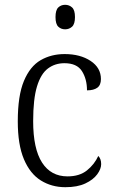

<svg xmlns="http://www.w3.org/2000/svg" viewBox="-20 -769 476 799"><path d="M252 10Q195 10 150 -18Q105 -46 79.5 -106.5Q54 -167 54 -264Q54 -371 79.5 -432Q105 -493 149 -518.5Q193 -544 249 -544Q314 -544 357 -515.5Q400 -487 400 -440Q400 -415 385 -404Q370 -393 342 -393Q342 -440 321 -473Q300 -506 248 -506Q209 -506 179.5 -484Q150 -462 134 -409.5Q118 -357 118 -265Q118 -150 155 -92.5Q192 -35 261 -35Q311 -35 342 -60Q373 -85 389 -120Q401 -108 401 -86Q401 -66 384.5 -43.5Q368 -21 335 -5.5Q302 10 252 10ZM251 -647Q234 -647 222.5 -658Q211 -669 211 -698Q211 -727 222.5 -738Q234 -749 251 -749Q268 -749 280 -738Q292 -727 292 -698Q292 -669 280 -658Q268 -647 251 -647Z"/></svg>

Font: Noto Serif Lao SemiCondensed Light
Style: Regular
Weight: 300
Width: 4
Designer: Monotype Design Team
Foundry: Monotype Imaging Inc.
Version: Version 2.003; ttfautohint (v1.8.4.7-5d5b)